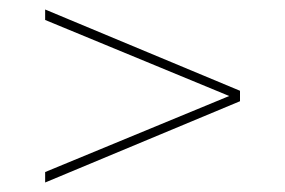

<svg xmlns="http://www.w3.org/2000/svg" viewBox="-20 -552 600 404"><path d="M75 -190 472 -354V-346L75 -510V-532L485 -361V-339L75 -168Z"/></svg>

Font: iiserrat Thin
Style: Regular
Weight: 100
Designer: Akira Ohta
Foundry: Akira Ohta
Version: Version 1.200;Glyphs 3.3.1 (3343)